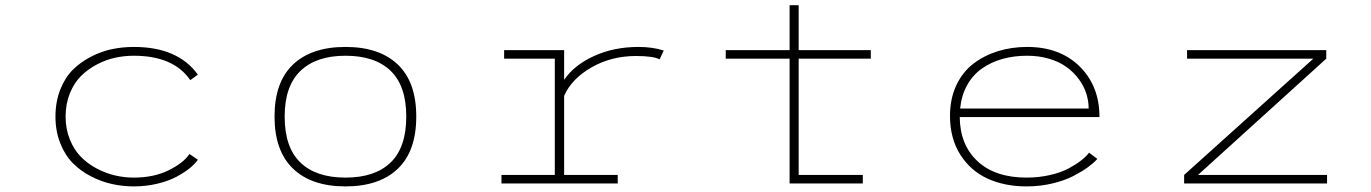

<svg xmlns="http://www.w3.org/2000/svg" viewBox="-20 -688 5140 720"><path d="M722 -89Q711.5 -73.5 691.8 -57.5Q672 -41.5 642.5 -25.5Q613 -9.5 570.5 0.8Q528 11 481.5 11Q440.5 11 400.5 2.2Q360.5 -6.5 321.5 -26.5Q282.5 -46.5 253.2 -76Q224 -105.5 206 -150.8Q188 -196 188 -251Q188 -306.5 206 -352Q224 -397.5 253.2 -426.5Q282.5 -455.5 321.5 -475.5Q360.5 -495.5 400.2 -503.8Q440 -512 481.5 -512Q647.5 -512 722 -408L693.5 -387.5Q631 -479 481.5 -479Q446.5 -479 411.8 -471.5Q377 -464 343.2 -446.2Q309.5 -428.5 283.8 -403Q258 -377.5 242 -338Q226 -298.5 226 -251Q226 -204 242 -164.8Q258 -125.5 283.8 -99.5Q309.5 -73.5 343.2 -55.8Q377 -38 411.8 -30Q446.5 -22 481.5 -22Q557 -22 612.5 -49.5Q668 -77 690.5 -110.5Z M1009.5 -251Q1009.5 -380.5 1079 -446.2Q1148.5 -512 1275.5 -512Q1402.5 -512 1471.8 -446Q1541 -380 1541 -251Q1541 -121.5 1471.8 -55.2Q1402.5 11 1275.5 11Q1148.5 11 1079 -55.5Q1009.5 -122 1009.5 -251ZM1275.5 -22Q1386.5 -22 1445 -78.8Q1503.5 -135.5 1503.5 -251Q1503.5 -366 1444.8 -422.5Q1386 -479 1275.5 -479Q1166 -479 1106.8 -422.2Q1047.5 -365.5 1047.5 -251Q1047.5 -135.5 1106.2 -78.8Q1165 -22 1275.5 -22Z M2095.5 -32H2296.5V0H1860.5V-32H2060.5V-468H1870.5V-500H2095.5V-388.5Q2132.5 -443.5 2207.2 -477.8Q2282 -512 2374.5 -512Q2427 -512 2469 -498.5L2453.5 -465.5Q2429.5 -478 2365 -478Q2272.5 -478 2198 -435.2Q2123.5 -392.5 2095.5 -328.5Z M2975 -32H3215.5V0H2941V-468H2701.5V-500H2941V-668.5H2975V-500H3245.5V-468H2975Z M4095 -92Q4081.5 -77 4060 -61.2Q4038.5 -45.5 4005.5 -28.2Q3972.5 -11 3926.2 0Q3880 11 3829.5 11Q3747.5 11 3683.5 -18.2Q3619.5 -47.5 3581 -108.2Q3542.5 -169 3542.5 -253.5Q3542.5 -317.5 3566 -367.8Q3589.5 -418 3630 -449Q3670.5 -480 3722 -496Q3773.5 -512 3832 -512Q3954.5 -512 4028.8 -438.8Q4103 -365.5 4103 -249H3579Q3580 -144.5 3646 -83.2Q3712 -22 3829.5 -22Q3876.5 -22 3918.2 -31.8Q3960 -41.5 3988.5 -57Q4017 -72.5 4035.2 -87Q4053.5 -101.5 4064 -115.5ZM3831.5 -479Q3782 -479 3739.2 -467Q3696.5 -455 3662.5 -431.2Q3628.5 -407.5 3607 -369Q3585.5 -330.5 3580.5 -281H4062.5Q4062.5 -309.5 4053.5 -337.5Q4044.5 -365.5 4025.5 -391.2Q4006.5 -417 3979.8 -436.5Q3953 -456 3914.8 -467.5Q3876.5 -479 3831.5 -479Z M4472.5 -32H4956.5V0H4420.5V-32L4905 -468H4431.5V-500H4953.5V-468Z"/></svg>

Font: League Mono Wide Thin
Style: Regular
Weight: 100
Width: 8
Designer: Tyler Finck
Foundry: The League of Moveable Type / Tyler Finck
Version: Version 2.210